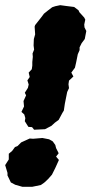

<svg xmlns="http://www.w3.org/2000/svg" viewBox="-41 -704 354 743"><path d="M91 -202 83 -212 69 -213 65 -219 55 -235 57 -247 53 -261 42 -271 52 -292 50 -313 60 -335 55 -345 67 -364 70 -377 65 -393 74 -406 70 -423 82 -436 84 -450V-464L86 -484L85 -497L91 -512L89 -528L90 -553L95 -571L93 -601L95 -607L121 -640L129 -651L144 -663L161 -676L173 -680L192 -684L214 -681L246 -677L263 -664L266 -657L285 -636L289 -628L285 -609L286 -598L293 -584L287 -553L275 -537L267 -521V-510L260 -494L254 -464L249 -442L235 -423L243 -408L226 -392L224 -378L226 -363L219 -348L214 -323L210 -303L206 -276L201 -268L186 -240L171 -229L158 -217L133 -204ZM46 19 18 11 1 2 -12 -25V-35L-21 -65L-7 -87V-109L6 -120L17 -135L27 -139L41 -153L74 -168L87 -167L123 -170L149 -165L163 -157L173 -143L176 -131L186 -111L176 -98L187 -85L173 -54L160 -28L145 -11L130 3L117 12L83 19Z"/></svg>

Font: Winky Rough ExtraBold
Style: Italic
Weight: 800
Italic angle: -8.97852°
Designer: Simon Atzbach
Foundry: typofactur
Version: Version 1.206; ttfautohint (v1.8.4.7-5d5b)